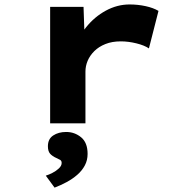

<svg xmlns="http://www.w3.org/2000/svg" viewBox="-20 -562 862 875"><path d="M208.5 0V-530.7H360.7L367.6 -332.3L317.5 -331.4Q334.1 -390 372.3 -437.6Q410.4 -485.3 462.3 -513.5Q514.2 -541.7 570.7 -541.7Q608.3 -541.7 643.6 -534Q678.9 -526.3 702.3 -512.3L658.7 -341.4Q637.8 -355.6 601.3 -364.5Q564.8 -373.5 530.5 -373.5Q490.6 -373.5 460.4 -361.3Q430.1 -349.2 409.8 -329Q389.5 -308.8 379.4 -284.8Q369.4 -260.7 369.4 -235.9V0ZM228.7 293.1 188.7 238.5Q202.7 234.3 219.3 225.7Q235.9 217.2 248.4 205.4Q261 193.6 261 180.7Q261 170.7 254 166.6Q246.9 162.4 236 157.6Q218.6 150 208.4 138.6Q198.3 127.2 198.3 104.5Q198.3 71.3 222.4 55.4Q246.6 39.4 281.6 39.4Q320.1 39.4 349.6 63.6Q379.2 87.9 379.2 139.4Q379.2 168.2 366.6 191.9Q354 215.6 332.2 234.6Q310.3 253.6 283.5 268Q256.7 282.4 228.7 293.1Z"/></svg>

Font: Lexend Zetta
Style: Regular
Weight: 400
Designer: Bonnie Shaver-Troup, Thomas Jockin
Foundry: Lexend
Version: Version 1.007